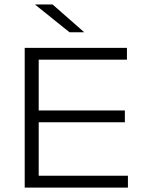

<svg xmlns="http://www.w3.org/2000/svg" viewBox="-20 -858 666 878"><path d="M93 0V-639H157V0ZM106 0V-54.5H565V0ZM128 -299V-353H551V-299ZM106 -585V-639H560.5V-585ZM220.5 -837.5 363.5 -712V-710.5H298L142 -835.5V-837.5Z"/></svg>

Font: Anek Gujarati SemiExpanded Light
Style: Regular
Weight: 300
Width: 6
Designer: Mrunmayee Ghaisas (Gujarati), Yesha Goshar (Latin)
Foundry: Ek Type
Version: Version 1.003